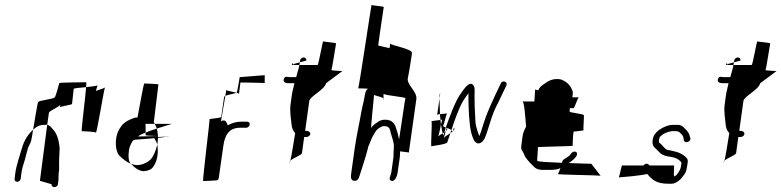

<svg xmlns="http://www.w3.org/2000/svg" viewBox="-20 -747 3211 789"><path d="M40 -12C39 -5 44 0 51 0C57 0 64 -6 65 -12L68 -36C70 -53 77 -74 82 -90C86 -104 94 -140 100 -150C109 -165 109 -171 116 -214C96 -196 79 -170 70 -138C62 -109 47 -68 43 -36ZM116 -214C132 -228 142 -234 166 -234C169 -234 171 -235 174 -234L181 -283C182 -292 215 -303 228 -316L226 -306C227 -310 276 -316 276 -320C276 -324 283 -378 283 -382C282 -384 309 -387 334 -389C335 -401 335 -409 334 -409C330 -409 226 -408 224 -406C222 -404 211 -352 204 -346C197 -340 141 -334 137 -328C134 -324 124 -261 116 -214ZM174 -234 144 -4 192 10C191 17 196 22 203 22C210 22 217 17 218 10L220 -5L221 -34C222 -42 223 -48 223 -54C222 -80 224 -112 225 -138C222 -174 213 -200 197 -216L190 -224C186 -229 180 -233 174 -234ZM334 -389C330 -339 313 -209 316 -208C317 -208 371 -206 374 -202C378 -199 405 -367 411 -387C405 -383 384 -378 374 -373C376 -380 379 -392 381 -396C377 -394 355 -391 334 -389ZM381 -396C381 -397 382 -397 382 -396C382 -396 382 -396 381 -396ZM411 -387C412 -388 412 -387 412 -388C412 -388 411 -389 411 -389Z M468 -212C481 -236 493 -248 525 -260C530 -262 535 -264 541 -264H545C552 -300 570 -404 573 -404C577 -404 629 -402 631 -400L612 -244C614 -242 615 -240 616 -238H577C580 -238 577 -189 579 -191C579 -190 601 -189 629 -188C631 -152 615 -111 601 -94C587 -78 556 -64 531 -70C506 -76 486 -92 471 -107C453 -124 450 -179 468 -212ZM542 -252C542 -252 541 -252 541 -252C541 -252 542 -252 542 -252ZM616 -238H687C687 -238 555 -200 548 -186C536 -186 641 -188 629 -188C628 -208 625 -221 616 -238ZM510 -131C506 -101 509 -83 517 -75C522 -71 526 -67 529 -63C545 -49 561 -42 575 -44C589 -46 600 -50 606 -57C628 -82 631 -122 627 -148C625 -162 618 -172 612 -183C611 -184 699 -186 666 -187C662 -180 533 -174 530 -172C522 -167 512 -144 510 -131Z M841 -257C843 -255 811 -3 815 -3C819 -3 873 -5 875 -7C877 -9 878 -12 879 -16L898 -149C904 -191 921 -222 966 -222H992C998 -222 1005 -228 1006 -234C1007 -241 1003 -247 996 -247H970C950 -247 929 -240 916 -232C916 -234 911 -244 908 -248C903 -254 894 -253 888 -248L906 -353C904 -352 901 -350 901 -349L889 -266C888 -262 839 -259 841 -257ZM906 -353C917 -358 944 -362 952 -366C938 -370 912 -374 910 -377ZM952 -366C958 -364 962 -363 962 -361L968 -408C968 -408 1058 -407 1068 -406C1067 -410 1069 -444 1067 -438L965 -430C964 -427 956 -368 952 -366ZM1068 -406C1069 -406 1068 -406 1068 -406Z M1147 -424C1141 -409 1153 -405 1168 -405H1190L1181 -367C1179 -353 1177 -342 1176 -332L1174 -318C1170 -289 1176 -259 1178 -236C1179 -222 1184 -209 1193 -200C1186 -159 1178 -105 1173 -86C1183 -98 1220 -109 1221 -118L1230 -184H1236H1239C1246 -184 1254 -189 1255 -196C1256 -203 1249 -209 1242 -209H1239C1238 -209 1237 -210 1234 -210L1251 -332C1254 -352 1313 -377 1320 -405L1387 -455C1387 -455 1340 -457 1342 -459C1344 -461 1360 -564 1361 -568C1362 -572 1310 -575 1308 -577C1306 -579 1289 -480 1285 -480H1210C1209 -471 1204 -454 1197 -430H1171C1161 -430 1152 -436 1147 -424ZM1179 -480H1185C1184 -483 1184 -496 1179 -480ZM1185 -480ZM1185 -480H1210C1210 -481 1211 -483 1211 -484C1211 -484 1212 -491 1212 -491C1212 -491 1187 -484 1187 -484C1187 -482 1185 -481 1185 -480ZM1212 -491 1239 -498C1240 -505 1235 -511 1228 -511C1221 -511 1214 -505 1213 -498ZM1170 -80C1171 -78 1171 -80 1173 -86C1172 -84 1169 -82 1170 -80Z M1452 -384C1453 -384 1495 -383 1492 -382C1486 -379 1482 -372 1480 -360L1478 -349C1475 -329 1469 -311 1465 -288C1456 -236 1446 -194 1438 -140L1423 -33C1420 -15 1424 -6 1434 -4C1449 -2 1454 -13 1458 -26C1467 -54 1485 -109 1492 -138C1493 -142 1493 -146 1496 -150C1511 -189 1513 -189 1525 -209C1529 -216 1544 -225 1551 -228C1571 -231 1580 -224 1583 -212C1587 -194 1593 -179 1597 -161C1601 -145 1596 -120 1597 -102L1588 -38C1586 -27 1574 -8 1588 -4C1605 1 1613 -29 1614 -38L1622 -94C1624 -105 1624 -115 1624 -125C1638 -123 1660 -121 1660 -120L1691 -340C1695 -371 1650 -399 1656 -426C1662 -453 1672 -521 1673 -528C1677 -546 1591 -559 1583 -568C1582 -563 1582 -553 1581 -549L1534 -560C1534 -562 1556 -715 1557 -718C1558 -721 1509 -724 1507 -727C1506 -730 1455 -385 1452 -384ZM1517 -357C1521 -354 1548 -349 1556 -343V-361C1569 -354 1648 -348 1646 -343C1644 -339 1630 -236 1620 -174C1618 -181 1616 -193 1614 -200C1607 -219 1607 -234 1591 -247C1580 -256 1553 -259 1536 -248C1526 -241 1513 -234 1506 -222C1502 -216 1517 -345 1517 -357ZM1583 -568C1583 -571 1583 -572 1583 -570C1583 -569 1582 -569 1583 -568ZM1556 -343C1556 -338 1557 -336 1558 -339C1558 -340 1558 -342 1556 -343Z M1753 -248C1757 -246 1749 -145 1753 -146C1761 -148 1815 -154 1818 -162C1822 -176 1825 -181 1831 -200C1822 -194 1810 -187 1804 -180C1806 -189 1810 -200 1812 -208C1810 -206 1808 -205 1806 -203L1802 -190L1799 -199C1792 -195 1786 -191 1781 -187C1785 -199 1789 -220 1792 -235C1791 -241 1791 -247 1790 -254C1777 -252 1750 -250 1753 -248ZM1775 -276H1776C1776 -275 1775 -276 1775 -276ZM1786 -354V-342C1788 -355 1789 -365 1789 -365C1787 -361 1786 -357 1786 -354ZM1776 -276C1777 -277 1782 -277 1788 -278C1787 -303 1786 -331 1786 -342C1782 -317 1778 -281 1776 -276ZM1788 -278C1789 -269 1789 -261 1790 -254C1793 -255 1796 -255 1797 -256C1797 -254 1795 -246 1792 -235C1794 -221 1797 -210 1799 -199C1801 -200 1804 -202 1806 -203C1808 -210 1810 -215 1812 -223C1804 -226 1799 -229 1801 -230C1804 -232 1813 -276 1817 -281C1813 -280 1799 -279 1788 -278ZM1817 -281C1818 -281 1818 -281 1818 -281C1818 -281 1817 -281 1817 -281ZM1812 -223C1820 -220 1830 -217 1835 -212C1845 -245 1867 -306 1883 -332C1896 -353 1896 -351 1905 -364C1905 -342 1905 -322 1906 -302C1908 -258 1910 -207 1927 -172C1939 -149 1960 -155 1972 -179C1975 -185 1982 -204 1991 -234C2000 -264 2009 -289 2018 -307C2027 -325 2034 -338 2037 -346L2061 -396C2068 -412 2044 -419 2038 -404L2014 -354C2000 -322 1982 -287 1968 -242C1959 -212 1953 -195 1950 -188C1947 -194 1945 -199 1944 -203L1938 -223C1935 -233 1933 -246 1933 -264C1931 -302 1930 -311 1930 -351C1930 -379 1933 -387 1924 -398C1911 -413 1892 -388 1886 -380C1880 -371 1876 -367 1869 -356C1849 -326 1826 -263 1812 -223ZM1812 -208C1817 -212 1818 -215 1818 -219C1817 -224 1814 -218 1812 -208ZM1831 -200C1834 -202 1837 -204 1839 -206C1838 -208 1836 -210 1834 -212C1832 -208 1833 -204 1831 -200ZM1839 -206C1840 -205 1839 -203 1839 -202C1839 -202 1840 -203 1841 -208C1841 -207 1840 -207 1839 -206ZM1841 -208C1844 -211 1848 -215 1847 -218C1846 -228 1843 -216 1841 -208Z M2127 -330C2135 -326 2138 -271 2142 -227C2135 -214 2129 -201 2127 -184L2122 -147C2121 -139 2122 -132 2127 -126C2130 -121 2135 -111 2137 -105C2142 -97 2151 -84 2169 -67C2179 -55 2191 -49 2207 -49H2243C2259 -49 2272 -51 2283 -56C2279 -44 2274 -33 2272 -32C2267 -29 2435 -27 2448 -25L2410 -74C2406 -74 2364 -75 2317 -77C2330 -85 2341 -94 2349 -106C2359 -124 2337 -132 2325 -114C2322 -106 2309 -100 2303 -96C2295 -90 2293 -92 2289 -78C2239 -80 2191 -82 2188 -86C2186 -88 2192 -140 2190 -142C2188 -144 2336 -146 2334 -148C2332 -150 2335 -173 2335 -189C2335 -192 2336 -194 2336 -197L2337 -206C2347 -208 2380 -210 2378 -212C2376 -215 2381 -269 2379 -274C2377 -279 2323 -284 2321 -288C2320 -289 2322 -295 2322 -303C2331 -303 2335 -302 2336 -302C2341 -300 2353 -346 2359 -347H2332L2334 -363C2335 -373 2330 -378 2328 -384C2318 -406 2291 -422 2275 -422H2265C2251 -422 2234 -416 2216 -402C2206 -395 2197 -389 2192 -376L2179 -379L2176 -330ZM2359 -348C2359 -348 2359 -347 2359 -347C2359 -347 2359 -348 2359 -348ZM2448 -25C2449 -25 2448 -24 2447 -24C2447 -24 2448 -25 2448 -25Z M2523 -18C2537 -19 2603 -24 2640 -32C2660 -8 2678 8 2726 8H2740C2754 8 2769 -3 2778 -12C2796 -35 2800 -36 2805 -72C2808 -91 2807 -94 2793 -106C2771 -123 2751 -125 2724 -131C2712 -133 2703 -150 2695 -156C2689 -161 2686 -161 2688 -173C2689 -179 2691 -183 2693 -186C2706 -198 2722 -206 2742 -208H2757C2771 -208 2772 -203 2780 -196C2788 -189 2788 -183 2790 -172C2793 -154 2821 -166 2817 -178L2813 -193C2810 -201 2804 -210 2795 -218C2787 -225 2785 -232 2767 -234H2747C2727 -234 2707 -226 2687 -212C2674 -202 2664 -189 2662 -172C2658 -144 2672 -141 2685 -126C2697 -112 2708 -106 2738 -102C2756 -100 2770 -92 2780 -80C2780 -78 2780 -73 2779 -67C2777 -51 2771 -42 2760 -28C2759 -26 2755 -25 2751 -22C2747 -19 2751 -67 2750 -67H2649C2643 -77 2630 -76 2625 -67H2536C2534 -67 2526 -23 2523 -18ZM2523 -18C2520 -18 2520 -18 2523 -18Z M2931 -424C2925 -409 2937 -405 2952 -405H2974L2965 -367C2963 -353 2961 -342 2960 -332L2958 -318C2954 -289 2960 -259 2962 -236C2963 -222 2968 -209 2977 -200C2970 -159 2962 -105 2957 -86C2967 -98 3004 -109 3005 -118L3014 -184H3020H3023C3030 -184 3038 -189 3039 -196C3040 -203 3033 -209 3026 -209H3023C3022 -209 3021 -210 3018 -210L3035 -332C3038 -352 3097 -377 3104 -405L3171 -455C3171 -455 3124 -457 3126 -459C3128 -461 3144 -564 3145 -568C3146 -572 3094 -575 3092 -577C3090 -579 3073 -480 3069 -480H2994C2993 -471 2988 -454 2981 -430H2955C2945 -430 2936 -436 2931 -424ZM2963 -480H2969C2968 -483 2968 -496 2963 -480ZM2969 -480ZM2969 -480H2994C2994 -481 2995 -483 2995 -484C2995 -484 2996 -491 2996 -491C2996 -491 2971 -484 2971 -484C2971 -482 2969 -481 2969 -480ZM2996 -491 3023 -498C3024 -505 3019 -511 3012 -511C3005 -511 2998 -505 2997 -498ZM2954 -80C2955 -78 2955 -80 2957 -86C2956 -84 2953 -82 2954 -80Z"/></svg>

Font: FailCity
Style: OBL
Weight: 400
Version: Version 1